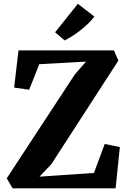

<svg xmlns="http://www.w3.org/2000/svg" viewBox="-20 -1018 693 1038"><path d="M48 0 16.5 -54 384.5 -615.5 445 -685 192.5 -671 137.5 -533 56.5 -544.5 80 -745.5H596L620 -690.5L258 -131L193.5 -63L488 -83L546 -239.5L628 -223L605 0ZM329.5 -799.5 278 -843.5 401 -997.5 490 -928.5Q475 -908 455.2 -889.2Q435.5 -870.5 413.8 -853.5Q392 -836.5 370.8 -823Q349.5 -809.5 330 -799.5Z"/></svg>

Font: Merriweather 24pt ExtraBold
Style: Regular
Weight: 800
Version: Version 2.100